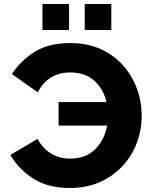

<svg xmlns="http://www.w3.org/2000/svg" viewBox="-20 -928 751 954"><path d="M327 6Q219 6 147 -39.5Q75 -85 31 -158L167 -238Q190 -193 231.5 -166.5Q273 -140 328 -140Q407 -140 453.5 -187Q500 -234 512 -304H271V-421H509Q495 -484 449.5 -526Q404 -568 328 -568Q272 -568 231 -541.5Q190 -515 168 -469L39 -560Q84 -628 153 -671Q222 -714 330 -714Q414 -714 479.5 -684.5Q545 -655 590.5 -604Q636 -553 660 -488.5Q684 -424 684 -353Q684 -281 659 -216Q634 -151 587 -101Q540 -51 474.5 -22.5Q409 6 327 6ZM191 -779V-908H323V-779ZM401 -779V-908H533V-779Z"/></svg>

Font: Raleway ExtraBold
Style: Regular
Weight: 800
Designer: Matt McInerney, Pablo Impallari, Rodrigo Fuenzalida
Foundry: Matt McInerney, Pablo Impallari, Rodrigo Fuenzalida
Version: Version 4.026